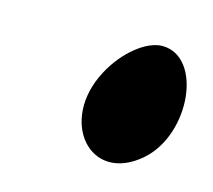

<svg xmlns="http://www.w3.org/2000/svg" viewBox="-46 -561 341 307"><g transform="rotate(15 124.0 -407.5)"><path d="M109 -442C60 -350 134 -265 208 -329C269 -382 257 -508 190 -508C164 -508 129 -480 109 -442Z"/></g></svg>

Font: Hussar Skorodowane
Style: Ky
Weight: 700
Foundry: Cannot Into Space Fonts
Version: Version 0.892